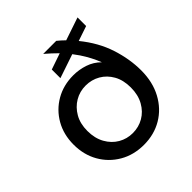

<svg xmlns="http://www.w3.org/2000/svg" viewBox="-191 -852 1008 1008"><g transform="rotate(-45 312.5 -348.0)"><path d="M310 12Q234 12 175 -22.5Q116 -57 82.5 -116Q49 -175 49 -250Q49 -325 82.5 -383.5Q116 -442 174 -475.5Q232 -509 305 -509Q348 -509 388.5 -495.5Q429 -482 460 -451Q432 -524 380 -591L247 -546V-610L337 -641Q307 -671 273 -700H370Q391 -683 409 -665L536 -708V-644L453 -616Q519 -535 547.5 -447Q576 -359 576 -275Q576 -189 541 -124Q506 -59 446 -23.5Q386 12 310 12ZM312 -73Q356 -73 392.5 -94Q429 -115 451.5 -155Q474 -195 474 -250Q474 -305 452 -344Q430 -383 393.5 -404Q357 -425 313 -425Q269 -425 232.5 -403.5Q196 -382 173.5 -343Q151 -304 151 -250Q151 -195 173.5 -155Q196 -115 232.5 -94Q269 -73 312 -73Z"/></g></svg>

Font: DM Sans Medium
Style: Regular
Weight: 500
Designer: Colophon Foundry, Jonny Pinhorn
Foundry: Colophon Foundry
Version: Version 4.004; ttfautohint (v1.8.4.7-5d5b)